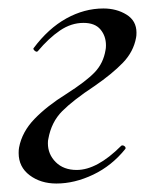

<svg xmlns="http://www.w3.org/2000/svg" viewBox="-20 -419 369 453"><path d="M270 -271Q245 -245 203 -216Q153 -183 127 -157Q101 -131 94 -91Q93 -88 93 -81Q93 -55 111.5 -36.5Q130 -18 161 -18Q209 -18 266 -75Q267 -76 269 -76Q272 -76 274.5 -73.5Q277 -71 276 -68Q244 -28 200 -7Q156 14 113 14Q76 14 50 -5.5Q24 -25 24 -58Q24 -66 25 -71Q32 -108 61.5 -138.5Q91 -169 136 -197Q183 -227 203.5 -248.5Q224 -270 229 -301Q230 -305 230 -312Q230 -334 217 -349.5Q204 -365 177 -365Q148 -365 121.5 -347Q95 -329 69 -298L67 -297Q64 -297 61 -300Q58 -303 59 -305Q94 -352 136.5 -375.5Q179 -399 224 -399Q255 -399 278.5 -384.5Q302 -370 302 -342Q302 -334 301 -330Q295 -297 270 -271Z"/></svg>

Font: CormorantInfant-MediumItalic
Style: Italic
Weight: 500
Italic angle: -10°
Designer: Christian Thalmann (Catharsis Fonts)
Foundry: Catharsis Fonts
Version: Version 3.303